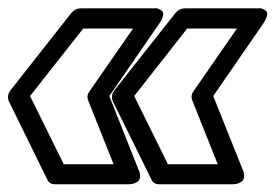

<svg xmlns="http://www.w3.org/2000/svg" viewBox="-25 -512 685 478"><path d="M-2.9 -259.8Q-8.8 -273.4 1 -287.1L152.8 -480Q162.6 -491.2 175.8 -491.2H356Q356 -490.7 360.4 -491.5Q364.7 -492.2 369.6 -490Q374.5 -487.8 378.4 -484.9Q382.3 -481.9 381.1 -473.9Q379.9 -465.8 372.1 -454.1L247.1 -272.9L319.8 -89.8Q320.8 -88.4 321.8 -85.9Q322.8 -83.5 323.5 -77.1Q324.2 -70.8 322.5 -65.9Q320.8 -61 313.2 -57.1Q305.7 -53.2 293 -53.2H112.8Q97.7 -53.2 92.8 -64.9ZM49.8 -272.9 133.8 -103H257.8L194.8 -261.2Q189.5 -273.4 198.2 -285.2L306.2 -440.9H182.1ZM255.9 -259.8Q250 -273.4 259.8 -287.1L412.1 -480Q421.9 -491.2 435.1 -491.2H615.2Q615.2 -490.7 619.6 -491.5Q624 -492.2 628.9 -490Q633.8 -487.8 637.5 -484.9Q641.1 -481.9 639.9 -473.9Q638.7 -465.8 630.9 -454.1L505.9 -272.9L579.1 -89.8Q580.1 -88.4 581.1 -85.9Q582 -83.5 582.5 -77.1Q583 -70.8 581.3 -65.9Q579.6 -61 572 -57.1Q564.5 -53.2 551.8 -53.2H372.1Q356.9 -53.2 352.1 -64.9ZM309.1 -272.9 393.1 -103H517.1L454.1 -261.2Q448.7 -273.4 457 -285.2L564.9 -440.9H440.9Z"/></svg>

Font: Trueno Black Outline
Style: Italic
Weight: 900
Width: 6
Designer: Julieta Ulanovsky
Foundry: Julieta Ulanovsky
Version: Version 3.001b | FøM Fix